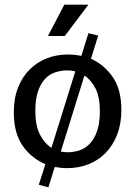

<svg xmlns="http://www.w3.org/2000/svg" viewBox="-20 -710 578 821"><path d="M358 -568 400 -558 369 -459Q426 -433 462.5 -380Q499 -327 499 -240Q499 -181 481 -134.5Q463 -88 431.5 -56Q400 -24 358 -7.5Q316 9 267 9Q253 9 239.5 7.5Q226 6 214 4L187 91L146 80L174 -8Q113 -34 76 -88Q39 -142 39 -230Q39 -289 57 -335Q75 -381 106.5 -412.5Q138 -444 180 -460.5Q222 -477 271 -477Q299 -477 328 -471ZM268 -409Q242 -409 217 -401Q192 -393 173 -373Q154 -353 142.5 -319.5Q131 -286 131 -235Q131 -173 150.5 -135Q170 -97 200 -78L302 -405Q294 -407 285 -408Q276 -409 268 -409ZM407 -235Q407 -295 388.5 -331.5Q370 -368 341 -387L240 -62Q255 -59 270 -59Q296 -59 321 -67.5Q346 -76 365 -96.5Q384 -117 395.5 -150.5Q407 -184 407 -235ZM257 -556H185L255 -690H358Z"/></svg>

Font: Ek Mukta
Style: Regular
Weight: 400
Designer: Girish Dalvi and Yashodeep Gholap
Foundry: Ek Type
Version: Version 2.538;PS 1.001;hotconv 16.6.51;makeotf.lib2.5.65220;